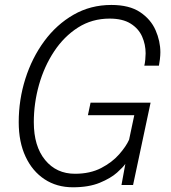

<svg xmlns="http://www.w3.org/2000/svg" viewBox="-20 -766 706 795"><path d="M282 9.5Q215 9.5 164.5 -23.8Q114 -57 85.8 -117.5Q57.5 -178 57.5 -260Q57.5 -353 85 -439.8Q112.5 -526.5 163.2 -595.5Q214 -664.5 284.5 -705Q355 -745.5 441 -745.5Q515.5 -745.5 560 -715.8Q604.5 -686 624.2 -640.8Q644 -595.5 644 -549.5Q644 -536.5 642 -519.8Q640 -503 638 -494H577.5Q580 -503 581.5 -518.5Q583 -534 583 -545Q583 -581.5 568.5 -614.5Q554 -647.5 521 -668.2Q488 -689 434 -689Q361 -689 303 -652Q245 -615 204 -553Q163 -491 141.5 -414.8Q120 -338.5 120 -260Q120 -160.5 166.8 -103.5Q213.5 -46.5 290.5 -46.5Q353 -46.5 398.8 -70.2Q444.5 -94 473.2 -126.8Q502 -159.5 514.5 -187.5L536 -289H344L355 -341H603.5L531 0H483L499 -87.5Q490.5 -74.5 464.5 -51.2Q438.5 -28 393 -9.2Q347.5 9.5 282 9.5Z"/></svg>

Font: Epilogue Light
Style: Italic
Weight: 300
Italic angle: -12°
Designer: Tyler Finck
Foundry: Etcetera Type Co
Version: Version 2.111; ttfautohint (v1.8.3)